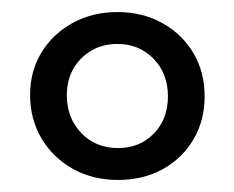

<svg xmlns="http://www.w3.org/2000/svg" viewBox="-20 -683 389 319"><path d="M176 -384Q134 -384 101 -402.5Q68 -421 49 -453Q30 -485 30 -525Q30 -565 49 -596Q68 -627 101 -645Q134 -663 175 -663Q217 -663 250 -644.5Q283 -626 301.5 -594.5Q320 -563 320 -523Q320 -483 301.5 -451.5Q283 -420 250.5 -402Q218 -384 176 -384ZM176 -437Q212 -437 235.5 -461Q259 -485 259 -523Q259 -561 235 -585.5Q211 -610 175 -610Q139 -610 115 -586Q91 -562 91 -525Q91 -487 115 -462Q139 -437 176 -437Z"/></svg>

Font: Ysabeau Office Medium
Style: Regular
Weight: 500
Designer: Christian Thalmann (Catharsis Fonts)
Version: Version 2.001;gftools[0.9.30]; featfreeze: tnum,lnum,ss02